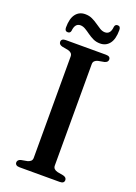

<svg xmlns="http://www.w3.org/2000/svg" viewBox="-162 -929 705 993"><g transform="rotate(20 190.5 -432.0)"><path d="M248.5 -71Q248.5 -60 255 -53.5Q261.5 -47 273.5 -44L306.5 -38Q325.5 -33 325.5 -18Q325.5 -10 319.8 -5Q314 0 301 0H80Q67.5 0 61.5 -5Q55.5 -10 55.5 -18Q55.5 -33 74.5 -38L107.5 -44Q119.5 -47 126 -53.5Q132.5 -60 132.5 -71V-629Q132.5 -640 126 -646.5Q119.5 -653 107.5 -656L74.5 -662Q55.5 -667 55.5 -682Q55.5 -690.5 61.5 -695.2Q67.5 -700 80 -700H301Q314 -700 319.8 -695.2Q325.5 -690.5 325.5 -682Q325.5 -667 306.5 -662L273.5 -656Q261.5 -653 255 -646.5Q248.5 -640 248.5 -629ZM251.5 -744Q230.5 -744 213.2 -752.2Q196 -760.5 181.2 -771.2Q166.5 -782 152.8 -790Q139 -798 125.5 -798Q95.5 -798 91.5 -755Q89 -741.5 75 -741.5Q58.5 -741.5 58.5 -762Q58.5 -811 77.5 -835.8Q96.5 -860.5 129.5 -860.5Q151 -860.5 168 -852.5Q185 -844.5 199.8 -834Q214.5 -823.5 228.2 -815.2Q242 -807 256 -807Q286.5 -807 290 -849.5Q292.5 -864 306.5 -864Q322.5 -864 322.5 -843Q322.5 -793.5 303.5 -768.8Q284.5 -744 251.5 -744Z"/></g></svg>

Font: Fraunces Wonky
Style: Regular
Weight: 400
Version: Version 1.000;[b76b70a41]